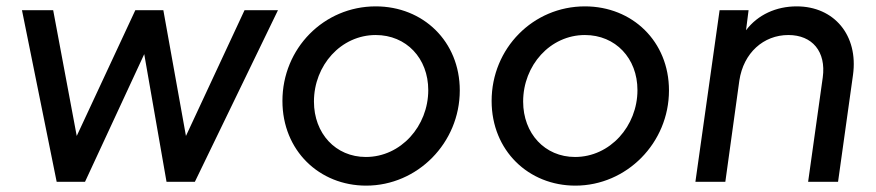

<svg xmlns="http://www.w3.org/2000/svg" viewBox="-20 -571 2750 603"><path d="M158 0H247L433 -401L503 0H592L853 -539H748L564 -144L493 -539H405L221 -144L147 -539H49Z M1130 12C1291 12 1424 -122 1424 -287C1424 -441 1309 -551 1160 -551C997 -551 867 -419 867 -254C867 -98 983 12 1130 12ZM966 -252C966 -366 1051 -461 1160 -461C1256 -461 1325 -388 1325 -288C1325 -175 1239 -78 1129 -78C1034 -78 966 -152 966 -252Z M1787 12C1948 12 2081 -122 2081 -287C2081 -441 1966 -551 1817 -551C1654 -551 1524 -419 1524 -254C1524 -98 1640 12 1787 12ZM1623 -252C1623 -366 1708 -461 1817 -461C1913 -461 1982 -388 1982 -288C1982 -175 1896 -78 1786 -78C1691 -78 1623 -152 1623 -252Z M2164 0H2258L2302 -318C2315 -405 2378 -461 2456 -461C2531 -461 2575 -409 2564 -328L2518 0H2612L2659 -336C2676 -460 2600 -551 2482 -551C2418 -551 2360 -525 2323 -476L2331 -539H2240Z"/></svg>

Font: Mluvka Medium
Style: Italic
Weight: 500
Italic angle: -8°
Designer: Modified by Jiří Krblich, Original typeface by Gumpita Rahayu
Foundry: Gumpita Rahayu & Jiří Krblich
Version: Version 2.000;Glyphs 3.1.1 (3134)